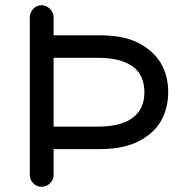

<svg xmlns="http://www.w3.org/2000/svg" viewBox="-20 -737 696 734"><path d="M139 -23Q120 -23 107 -36.5Q94 -50 94 -68V-671Q94 -689 107 -703Q120 -717 139 -717Q157 -717 171 -703Q185 -689 185 -671V-602H361Q455 -602 513 -571Q623 -511 623 -384Q623 -328 598 -279Q572 -230 513 -198.5Q454 -167 361 -167H185V-68Q185 -49 171 -36Q157 -23 139 -23ZM185 -253H353Q442 -253 487 -286.5Q532 -320 532 -384Q532 -516 353 -516H185Z"/></svg>

Font: Huninn
Style: Regular
Weight: 400
Designer: justfont
Foundry: justfont
Version: Version 1.003